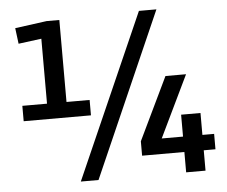

<svg xmlns="http://www.w3.org/2000/svg" viewBox="-52 -784 1000 844"><g transform="rotate(-5 448.5 -362.5)"><path d="M43.9 -354H152.8V-666.5L175.8 -643.6L51.3 -627.4L42.5 -696.8L182.6 -715.8H238.8V-354H340.8V-286.1H43.9ZM590.8 -725.1H668L349.1 0H271ZM735.8 0V-89.8H549.3V-153.3L682.1 -429.7H772.9L633.8 -141.1L621.1 -157.7H735.8V-254.4H821.3V-157.7H873V-89.8H821.3V0Z"/></g></svg>

Font: Monda SemiBold
Style: Regular
Weight: 600
Designer: Vernon Adams
Foundry: Vernon Adams
Version: Version 2.200